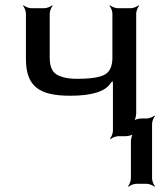

<svg xmlns="http://www.w3.org/2000/svg" viewBox="-20 -515 613 726"><path d="M246 -153C327 -153 378 -169 398 -200C401 -205 408 -210 409 -214L406 -216C404 -212 407 -204 407 -199V-20C407 -11 401 4 396 9L398 11C403 6 418 0 427 0H455C464 0 481 -4 486 -9L484 -11C479 -6 475 11 475 20V160C475 169 469 184 464 189L466 191C471 186 486 180 495 180H535C544 180 559 186 564 191L566 189C561 184 555 169 555 160V-47C555 -56 561 -71 566 -76L564 -78C559 -73 544 -67 535 -67H515C506 -67 489 -63 484 -58L486 -56C491 -61 495 -78 495 -87V-464C495 -473 501 -488 506 -493L504 -495C499 -490 484 -484 475 -484H425C416 -484 401 -490 396 -495L394 -493C399 -488 405 -473 405 -464V-297C405 -266 396 -245 378 -234C360 -223 325 -217 272 -217C249 -217 231 -219 216 -224C181 -233 168 -256 168 -297V-464C168 -473 174 -488 179 -493L177 -495C172 -490 157 -484 148 -484H98C89 -484 74 -490 69 -495L67 -493C72 -488 78 -473 78 -464V-292C78 -186 131 -153 246 -153Z"/></svg>

Font: Gamestation Storm
Style: Regular
Weight: 400
Designer: Jonas Hecksher
Foundry: Jonas Hecksher, Playtypeª, e-types AS
Version: Version 1.003